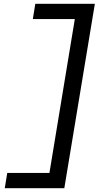

<svg xmlns="http://www.w3.org/2000/svg" viewBox="-20 -843 540 1006"><path d="M5 143 18 63H239L372 -743H152L165 -823H477L317 143Z"/></svg>

Font: Iosevka Slab Medium
Style: Italic
Weight: 500
Italic angle: -9°
Monospace: yes
Designer: Belleve Invis
Foundry: Belleve Invis
Version: Version 11.1.0; ttfautohint (v1.8.3)